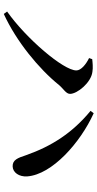

<svg xmlns="http://www.w3.org/2000/svg" viewBox="236 -862 527 1040"><g transform="rotate(90 500.0 -342.5)"><path d="M295 -561C328 -545 362 -518 362 -492C362 -422 188 -219 43 -117L56 -99C205 -167 354 -290 441 -398C462 -423 489 -436 489 -458C489 -497 428 -572 370 -579C347 -583 318 -580 301 -578ZM882 -147C915 -148 939 -182 936 -226C926 -361 753 -514 594 -586L581 -569C700 -471 772 -359 821 -220C836 -174 847 -146 882 -147Z"/></g></svg>

Font: Noto Serif HK SemiBold
Style: Regular
Weight: 600
Designer: Ryoko NISHIZUKA 西塚涼子 (kana & ideographs); Frank Grießhammer (Latin, Greek & Cyrillic); Wenlong ZHANG 张文龙 (bopomofo); San
Foundry: Adobe
Version: Version 2.001;hotconv 1.1.0;makeotfexe 2.6.0